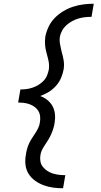

<svg xmlns="http://www.w3.org/2000/svg" viewBox="-20 -853 540 1026"><path d="M317 153Q290 153 264 149.5Q238 146 213.5 137Q189 128 168 113Q147 98 133.5 77Q120 56 116.5 29.5Q113 3 118 -24Q120 -40 124 -55Q128 -70 134.5 -84.5Q141 -99 150 -113Q159 -127 168 -140.5Q177 -154 184 -168.5Q191 -183 193 -198Q196 -214 194.5 -230Q193 -246 185.5 -259Q178 -272 166 -281Q154 -290 139.5 -295.5Q125 -301 109 -303Q93 -305 77 -305L89 -375Q105 -375 121 -377Q137 -379 153.5 -384.5Q170 -390 185 -399Q200 -408 212.5 -421Q225 -434 231.5 -450Q238 -466 241 -482Q244 -505 239.5 -526.5Q235 -548 229 -568.5Q223 -589 221 -611Q219 -633 222 -656Q227 -683 239.5 -709.5Q252 -736 272.5 -757Q293 -778 318 -793Q343 -808 370.5 -817Q398 -826 426 -829.5Q454 -833 481 -833L469 -763Q451 -763 433.5 -761Q416 -759 399 -754Q382 -749 365.5 -740Q349 -731 335 -718.5Q321 -706 312 -689.5Q303 -673 300 -656Q297 -635 301 -616Q305 -597 309 -578Q316 -555 320 -531Q324 -507 320 -482Q316 -459 306 -436Q296 -413 279 -394Q262 -375 240 -361.5Q218 -348 195 -340Q216 -332 233 -318.5Q250 -305 260.5 -286Q271 -267 273.5 -244Q276 -221 272 -198Q270 -183 265.5 -168Q261 -153 254.5 -138Q248 -123 240 -109.5Q232 -96 222.5 -82Q213 -68 205.5 -54Q198 -40 196 -24Q193 -7 196 9.5Q199 26 209 38.5Q219 51 232.5 60Q246 69 262 74Q278 79 294.5 81Q311 83 329 83Z"/></svg>

Font: Iosevka SS18
Style: Italic
Weight: 400
Italic angle: -9°
Monospace: yes
Designer: Belleve Invis
Foundry: Belleve Invis
Version: Version 25.1.1; ttfautohint (v1.8.4)